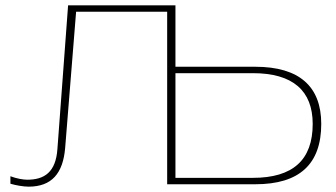

<svg xmlns="http://www.w3.org/2000/svg" viewBox="-20 -690 1258 719"><path d="M235 -670 195 -132C189 -45 146 -17 82 -17C67 -17 43 -21 19 -30V-2C39 4 68 9 87 9C174 9 216 -41 224 -136L265 -646H606V0H936C1101 0 1183 -75 1183 -226C1183 -366 1101 -440 936 -440H637V-670ZM637 -24V-416H927C1077 -416 1151 -350 1151 -226C1151 -91 1077 -24 927 -24Z"/></svg>

Font: LT Wave Thin
Style: Regular
Weight: 100
Designer: Daniel Lyons
Version: Version 2.5 (Glyphs App)